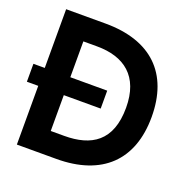

<svg xmlns="http://www.w3.org/2000/svg" viewBox="-134 -890 996 1017"><g transform="rotate(20 364.0 -381.5)"><path d="M68 0H290C547 0 689 -137 689 -381C689 -626 548 -763 290 -763H68V-432H4V-331H68ZM212 -129V-331H420V-432H212V-634H289C443 -634 545 -558 545 -381C545 -192 440 -129 288 -129Z"/></g></svg>

Font: Swile Sans
Style: Bold
Weight: 700
Designer: Lord
Foundry: Lord
Version: Version 1.477;FEAKit 1.0